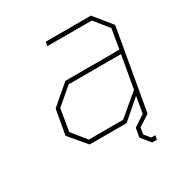

<svg xmlns="http://www.w3.org/2000/svg" viewBox="-156 -645 866 905"><g transform="rotate(-30 277.5 -192.0)"><path d="M414 139 373 89 382 40 443 0 458 -89 355 0H154L76 -92L100 -227L205 -317H499L517 -424L455 -501H213L217 -523H463L540 -428L463 11L402 50L396 85L422 117H444L440 139ZM162 -22H349L464 -119L495 -295H210L120 -218L100 -99Z"/></g></svg>

Font: Tomorrow Thin
Style: Italic
Weight: 250
Italic angle: -10°
Designer: Tony de Marco, Monica Rizzolli
Foundry: Just in Type
Version: Version 2.002